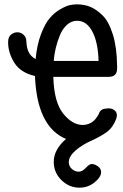

<svg xmlns="http://www.w3.org/2000/svg" viewBox="-20 -639 565 879"><path d="M17.1 -445.8Q17.1 -469.7 30.5 -480.5Q43.9 -491.2 59.1 -491.2Q74.2 -491.2 85.2 -482.2Q96.2 -473.1 99.1 -461.9Q100.1 -460 101.6 -438.5Q103 -417 112.1 -398.9Q121.1 -380.9 143.1 -368.2Q148.9 -433.1 167.5 -481.9Q186 -530.8 207.5 -555.9Q229 -581.1 255.6 -596.4Q282.2 -611.8 299.6 -615.5Q316.9 -619.1 332 -619.1Q364.3 -619.1 392.1 -608.2Q419.9 -597.2 449 -569.1Q478 -541 496.6 -481.4Q515.1 -421.9 516.1 -337.9V-325.2Q516.1 -287.1 477.1 -287.1H224.1Q227.1 -171.9 269 -119.4Q311 -66.9 358.9 -66.9Q373 -66.9 385 -71.5Q397 -76.2 404.5 -82Q412.1 -87.9 418.5 -95.9Q424.8 -104 428.5 -110.1Q432.1 -116.2 434.1 -122.1L437 -127.9Q446.8 -142.1 469.2 -142.1H470.2Q471.2 -142.1 472.7 -142.6Q474.1 -143.1 475.1 -143.1Q496.1 -143.1 506.8 -131.8Q514.6 -124 515.1 -112.8Q515.1 -104 512.2 -95.2Q497.1 -55.2 469 -34.7Q440.9 -14.2 398.4 4.9Q356 23.9 327.1 48.8Q294.9 76.7 294.9 103Q294.9 122.1 309.1 134.5Q323.2 147 340.1 147Q356.9 147 373 129.4Q389.2 111.8 399.9 111.8Q413.1 111.8 428 122.3Q442.9 132.8 442.9 148.9Q442.9 171.9 412.8 196Q382.8 220.2 344.2 220.2Q296.4 220.2 261.2 185.5Q226.1 150.9 226.1 102.1Q226.1 45.9 282.2 -2.9Q149.4 -58.1 140.1 -291Q74.2 -306.2 45.7 -351.6Q17.1 -397 17.1 -445.8ZM226.1 -359.9H431.2Q429.2 -443.8 403.1 -493.9Q377 -543.9 333 -543.9Q307.1 -543.9 286.6 -525.4Q266.1 -506.8 254.2 -477.5Q242.2 -448.2 235.1 -418.5Q228 -388.7 226.1 -359.9Z"/></svg>

Font: CMU Typewriter Text
Style: Bold
Weight: 700
Version: Version 0.7.0